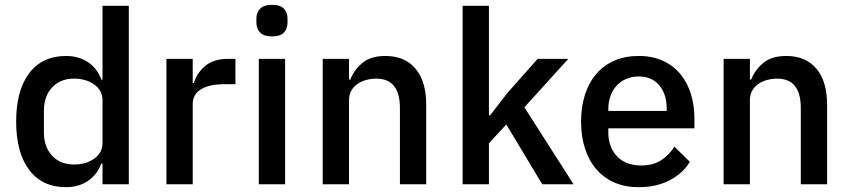

<svg xmlns="http://www.w3.org/2000/svg" viewBox="-20 -764 3522 796"><path d="M405 -86H400Q383 -40 344.5 -14Q306 12 254 12Q155 12 101 -59.5Q47 -131 47 -260Q47 -389 101 -460.5Q155 -532 254 -532Q306 -532 344.5 -506.5Q383 -481 400 -434H405V-740H514V0H405ZM287 -82Q337 -82 371 -106.5Q405 -131 405 -171V-349Q405 -389 371 -413.5Q337 -438 287 -438Q230 -438 196 -401.5Q162 -365 162 -305V-215Q162 -155 196 -118.5Q230 -82 287 -82Z M670 0V-520H779V-420H784Q795 -460 830 -490Q865 -520 927 -520H956V-415H913Q848 -415 813.5 -394Q779 -373 779 -332V0Z M1108 -613Q1074 -613 1058.5 -629Q1043 -645 1043 -670V-687Q1043 -712 1058.5 -728Q1074 -744 1108 -744Q1142 -744 1157 -728Q1172 -712 1172 -687V-670Q1172 -645 1157 -629Q1142 -613 1108 -613ZM1053 -520H1162V0H1053Z M1318 0V-520H1427V-434H1432Q1449 -476 1483.5 -504Q1518 -532 1578 -532Q1658 -532 1702.5 -479.5Q1747 -427 1747 -330V0H1638V-316Q1638 -438 1540 -438Q1519 -438 1498.5 -432.5Q1478 -427 1462 -416Q1446 -405 1436.5 -388Q1427 -371 1427 -348V0Z M1898 -740H2007V-286H2012L2084 -379L2209 -520H2336L2154 -319L2358 0H2228L2079 -248L2007 -170V0H1898Z M2628 12Q2572 12 2528 -7Q2484 -26 2453 -61.5Q2422 -97 2405.5 -147.5Q2389 -198 2389 -260Q2389 -322 2405.5 -372.5Q2422 -423 2453 -458.5Q2484 -494 2528 -513Q2572 -532 2628 -532Q2685 -532 2728.5 -512Q2772 -492 2801 -456.5Q2830 -421 2844.5 -374Q2859 -327 2859 -273V-232H2502V-215Q2502 -155 2537.5 -116.5Q2573 -78 2639 -78Q2687 -78 2720 -99Q2753 -120 2776 -156L2840 -93Q2811 -45 2756 -16.5Q2701 12 2628 12ZM2628 -447Q2600 -447 2576.5 -437Q2553 -427 2536.5 -409Q2520 -391 2511 -366Q2502 -341 2502 -311V-304H2744V-314Q2744 -374 2713 -410.5Q2682 -447 2628 -447Z M2980 0V-520H3089V-434H3094Q3111 -476 3145.5 -504Q3180 -532 3240 -532Q3320 -532 3364.5 -479.5Q3409 -427 3409 -330V0H3300V-316Q3300 -438 3202 -438Q3181 -438 3160.5 -432.5Q3140 -427 3124 -416Q3108 -405 3098.5 -388Q3089 -371 3089 -348V0Z"/></svg>

Font: IBMPlexSans-Medium
Style: Regular
Weight: 500
Designer: Mike Abbink, Paul van der Laan, Pieter van Rosmalen
Foundry: Bold Monday
Version: Version 3.1